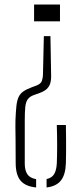

<svg xmlns="http://www.w3.org/2000/svg" viewBox="-20 -620 358 845"><path d="M202 -461 205 -288Q205.5 -267 200.8 -252.2Q196 -237.5 185 -227.8Q174 -218 155 -211L130 -202Q111 -195.5 102.2 -183.2Q93.5 -171 91.2 -148.8Q89 -126.5 89 -89V101Q89 129 100 146.2Q111 163.5 139 168.5V205Q92 200.5 70.5 175Q49 149.5 49 97Q49 29 48.5 -6.2Q48 -41.5 47.8 -58.8Q47.5 -76 48 -90Q49.5 -127.5 52 -151.8Q54.5 -176 61.2 -191.5Q68 -207 81.8 -217Q95.5 -227 120 -236L139 -243Q160 -251 164.2 -264Q168.5 -277 169 -289L173 -461ZM270 -70Q270.5 -33.5 270.8 -5.2Q271 23 270.8 47.5Q270.5 72 270 97Q268.5 148.5 248.2 174.2Q228 200 185 205V168Q207 163.5 217.5 147.5Q228 131.5 230 100Q231.5 64 231.5 20.2Q231.5 -23.5 230 -70ZM244 -600V-526H130V-600Z"/></svg>

Font: Big Shoulders Stencil Text SC Thin
Style: Regular
Weight: 100
Designer: Patric King
Foundry: XO Type Co
Version: Version 2.001